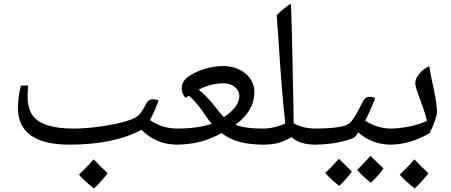

<svg xmlns="http://www.w3.org/2000/svg" viewBox="-20 -818 2583 1099"><path d="M142 -328Q138 -304 138 -268Q138 -198 166 -158Q220 -82 402 -82Q466 -82 544.5 -92.5Q623 -103 683 -119Q743 -135 764 -150.5Q785 -166 804 -201L821 -232Q833 -250 854.5 -250Q876 -250 888 -242Q856 -160 838 -131Q908 -82 996 -82Q1006 -82 1006 -72V0Q1006 10 996 10Q874 10 790 -75Q631 10 377 10Q233 10 158 -42Q83 -96 83 -196Q84 -276 100 -328ZM596 173Q570 211 518 261Q464 219 432 182Q484 132 516 94Q556 137 596 173Z M1260 -341Q1186 -341 1118 -305Q1157 -273 1197 -225Q1244 -164 1262 -148Q1302 -174 1326 -205Q1350 -236 1350 -267Q1350 -298 1325 -319.5Q1300 -341 1260 -341ZM1436 -290Q1436 -184 1328 -104Q1380 -82 1491 -82Q1503 -82 1503 -70V-1Q1503 10 1491 10Q1413 10 1354.5 -5Q1296 -20 1248 -56Q1182 -20 1120 -5Q1058 10 985 10Q974 10 974 -1V-70Q974 -82 985 -82Q1118 -82 1192 -110Q1174 -130 1159.5 -152Q1145 -174 1130 -194Q1089 -249 1061 -270L1042 -258Q1020 -282 1020 -312Q1020 -354 1061 -381.5Q1102 -409 1154 -424.5Q1206 -440 1256 -440Q1334 -440 1385 -397Q1436 -354 1436 -290Z M1482 10Q1472 10 1472 0V-72Q1472 -82 1482 -82Q1550 -82 1613 -112Q1594 -276 1575 -575L1564 -731Q1600 -768 1645 -798Q1652 -641 1658 -289L1661 -112Q1717 -82 1787 -82Q1798 -82 1798 -72V0Q1798 10 1787 10Q1694 10 1649 -33Q1604 -8 1569.5 1Q1535 10 1482 10Z M2061 -244Q2073 -264 2095 -264Q2117 -264 2128 -255Q2093 -170 2070 -127Q2141 -82 2221 -82Q2231 -82 2231 -72V0Q2231 10 2221 10Q2109 10 2031 -60L2021 -46L2011 -34Q2003 -26 1965 -15Q1880 10 1777 10Q1767 10 1767 0V-72Q1767 -82 1777 -82Q1937 -82 1977 -110Q2000 -124 2041 -206ZM2175 146Q2148 186 2103 228Q2056 192 2024 154Q2045 136 2101 74Q2112 86 2175 146ZM1994 164Q1966 204 1922 246Q1872 208 1842 172Q1866 150 1920 91Q1931 103 1994 164Z M2211 10Q2201 10 2201 0V-72Q2201 -82 2211 -82Q2265 -82 2323 -94Q2381 -106 2424 -126Q2411 -180 2384 -250Q2357 -320 2357 -343.5Q2357 -367 2379 -394.5Q2401 -422 2437 -440Q2442 -405 2449.5 -370.5Q2457 -336 2464 -302Q2481 -221 2481 -180.5Q2481 -140 2439 -56Q2327 10 2211 10ZM2432 173Q2406 211 2354 261Q2300 219 2268 182Q2320 132 2352 94Q2392 137 2432 173Z"/></svg>

Font: Autonym
Style: Regular
Weight: 500
Version: Version 1.0.20131126